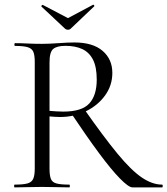

<svg xmlns="http://www.w3.org/2000/svg" viewBox="-20 -812 725 832"><path d="M554 0Q537.4 0 499.5 -38.7Q461.6 -77.4 408.2 -149.6Q354.8 -221.8 288.6 -320.8L345.4 -338.4Q430.2 -217.4 489.5 -145.6Q548.8 -73.8 594.4 -42.9Q640 -12 682.4 -12Q685.2 -12 685.2 -6Q685.2 0 682.4 0Q632.4 0 600.8 0Q569.2 0 554 0ZM302.2 -628Q382.2 -628 424.5 -591.7Q466.8 -555.4 466.8 -496.2Q466.8 -442 435.4 -398.5Q404 -355 352.5 -330Q301 -305 240 -305Q230 -305 217.5 -305.8Q205 -306.6 194.6 -307.6V-81Q194.6 -52 200.4 -37Q206.2 -22 224.8 -17Q243.4 -12 280 -12Q282.8 -12 282.8 -6Q282.8 0 280 0Q255.6 0 226.4 -1Q197.2 -2 161.6 -2Q128.8 -2 98.3 -1Q67.8 0 43.4 0Q41.2 0 41.2 -6Q41.2 -12 43.4 -12Q80 -12 98.6 -17Q117.2 -22 123.9 -37Q130.6 -52 130.6 -81V-544Q130.6 -573 124.4 -587.5Q118.2 -602 100 -607.5Q81.8 -613 45.2 -613Q42.4 -613 42.4 -619Q42.4 -625 45.2 -625Q68.8 -625 98.8 -623.5Q128.8 -622 161.6 -622Q193 -622 233.7 -625Q274.4 -628 302.2 -628ZM399.2 -467Q399.2 -522 382.8 -553.8Q366.4 -585.6 336.2 -599.5Q306 -613.4 263.8 -613.4Q227 -613.4 210.8 -600Q194.6 -586.6 194.6 -542V-331.6Q208.6 -330.4 225 -329.4Q241.4 -328.4 254.2 -328.4Q334.8 -328.4 367 -363.7Q399.2 -399 399.2 -467ZM262.6 -687 159.6 -783.6Q157.8 -785.8 161.2 -788.8Q164.6 -791.8 165.6 -790.6L274.6 -733.4L382.6 -791Q384.6 -792.8 387.5 -789.4Q390.4 -786 387.6 -784L285.6 -687Q281.6 -683 274.6 -683Q267.6 -683 262.6 -687Z"/></svg>

Font: Cormorant Infant Light
Style: Regular
Weight: 300
Designer: Christian Thalmann (Catharsis Fonts)
Foundry: Catharsis Fonts
Version: Version 4.001